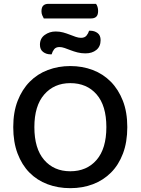

<svg xmlns="http://www.w3.org/2000/svg" viewBox="-20 -966 733 1000"><path d="M208 -870Q204 -877 200 -886.5Q196 -896 196 -907Q196 -928 205.5 -937Q215 -946 232 -946H480Q485 -940 488 -930Q491 -920 491 -909Q491 -888 481.5 -879Q472 -870 455 -870ZM270 -802Q291 -802 309 -797Q327 -792 343.5 -785.5Q360 -779 374.5 -774Q389 -769 402 -769Q421 -769 430.5 -780.5Q440 -792 444 -806H450Q472 -806 488 -794Q504 -782 504 -757Q504 -724 482 -706Q460 -688 425 -688Q403 -688 383.5 -693Q364 -698 347.5 -704.5Q331 -711 316.5 -716Q302 -721 290 -721Q271 -721 262 -709.5Q253 -698 249 -683H243Q221 -683 204.5 -695.5Q188 -708 188 -733Q188 -766 213 -784Q238 -802 270 -802ZM643 -304Q643 -226 620.5 -166.5Q598 -107 558 -67Q518 -27 464 -6.5Q410 14 346 14Q282 14 227.5 -6.5Q173 -27 133.5 -67Q94 -107 71.5 -166.5Q49 -226 49 -304Q49 -382 72 -441Q95 -500 135 -540.5Q175 -581 229.5 -601.5Q284 -622 346 -622Q409 -622 463 -601.5Q517 -581 557 -540.5Q597 -500 620 -441Q643 -382 643 -304ZM534 -304Q534 -416 483 -474.5Q432 -533 346 -533Q262 -533 210.5 -474Q159 -415 159 -304Q159 -192 210 -133Q261 -74 346 -74Q432 -74 483 -133Q534 -192 534 -304Z"/></svg>

Font: Baloo Da 2 Medium
Style: Regular
Weight: 500
Designer: Noopur Datye, Sulekha Rajkumar and Ek Type
Foundry: Ek Type
Version: Version 1.640;hotconv 1.0.111;makeotfexe 2.5.65597; ttfautoh